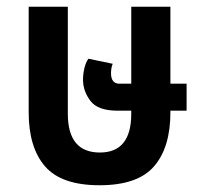

<svg xmlns="http://www.w3.org/2000/svg" viewBox="-20 -537 609 569"><path d="M485 -204V-209H533V-289H485V-517H369V-289H334Q309 -289 309 -320Q309 -336 314 -348L242 -363Q234 -352 230 -334.5Q226 -317 226 -301Q226 -267 248 -238Q270 -209 328 -209H369V-200Q369 -85 276 -85Q181 -85 181 -200V-517H65V-204Q65 -100 113.5 -44Q162 12 275 12Q388 12 436.5 -44Q485 -100 485 -204Z"/></svg>

Font: Noto Sans Thai UI Condensed Semi
Style: Regular
Weight: 600
Width: 3
Designer: Monotype Design Team
Foundry: Monotype Imaging Inc.
Version: Version 1.901